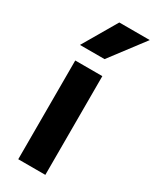

<svg xmlns="http://www.w3.org/2000/svg" viewBox="-210 -877 755 933"><g transform="rotate(30 167.5 -410.5)"><path d="M71 -554H223V0H71ZM164 -821H335L191 -631H53Z"/></g></svg>

Font: Application
Style: Bold
Weight: 700
Designer: Wei Huang
Foundry: Wei Huang
Version: Version 0.012